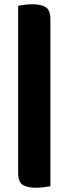

<svg xmlns="http://www.w3.org/2000/svg" viewBox="-20 -703 321 899"><path d="M216 169Q206 171 187 173.5Q168 176 149 176Q109 176 87 163Q65 150 65 106V-676Q75 -678 94 -680.5Q113 -683 132 -683Q172 -683 194 -669.5Q216 -656 216 -612Z"/></svg>

Font: Baloo Paaji 2 ExtraBold
Style: Regular
Weight: 800
Designer: Shuchita Grover, Noopur Datye and Ek Type
Foundry: Ek Type
Version: Version 1.640;hotconv 1.0.111;makeotfexe 2.5.65597; ttfautoh